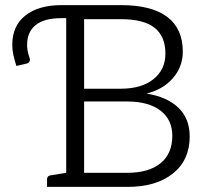

<svg xmlns="http://www.w3.org/2000/svg" viewBox="-20 -731 795 751"><path d="M722 -197Q722 -105 656.5 -52.5Q591 0 479 0H164V-29Q164 -43 177 -45L239 -55V-660H221Q153 -660 119.5 -633Q86 -606 86 -555Q86 -532 95 -507Q97 -501 97 -498Q97 -485 83 -482L44 -473Q36 -499 32 -517.5Q28 -536 28 -556Q28 -630 79.5 -670.5Q131 -711 221 -711H453Q573 -711 634 -665Q695 -619 695 -529Q695 -470 656.5 -425.5Q618 -381 553 -365Q634 -352 678 -309.5Q722 -267 722 -197ZM309 -656V-384H452Q534 -384 580.5 -421.5Q627 -459 627 -521Q627 -589 584.5 -622.5Q542 -656 453 -656ZM477 -55Q562 -55 608 -92.5Q654 -130 654 -200Q654 -263 607.5 -298.5Q561 -334 478 -334H309V-55Z"/></svg>

Font: Aleo Light
Style: Regular
Weight: 300
Designer: Alessio Laiso
Foundry: Alessio Laiso
Version: Version 2.000